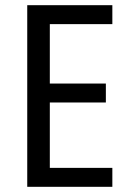

<svg xmlns="http://www.w3.org/2000/svg" viewBox="-20 -720 513 740"><path d="M85 0V-700H413V-627H172V-398H388V-325H172V-73H413V0Z"/></svg>

Font: Share
Style: Regular
Weight: 400
Designer: Ralph du Carrois
Version: Version 1.001